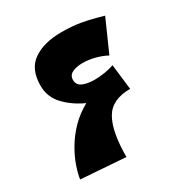

<svg xmlns="http://www.w3.org/2000/svg" viewBox="-154 -737 845 886"><g transform="rotate(-30 269.0 -294.5)"><path d="M267 30 30 13Q34 -16 47.5 -55Q61 -94 85.5 -135.5Q110 -177 146 -214Q182 -251 231 -278Q171 -305 129.5 -348.5Q88 -392 88 -453Q88 -541 144.5 -580Q201 -619 295 -619Q352 -619 399.5 -610.5Q447 -602 508 -584L433 -415Q408 -429 374 -438Q340 -447 308 -447Q276 -447 253.5 -436.5Q231 -426 231 -401Q231 -374 256 -363Q281 -352 318 -352Q345 -352 373 -356.5Q401 -361 423 -369L439 -234Q341 -234 304 -169Q267 -104 267 30Z"/></g></svg>

Font: Marhey ExtraBold
Style: Regular
Weight: 800
Designer: Nur Syamsi & Bustanul Arifin
Foundry: Namelatype
Version: Version 1.000; ttfautohint (v1.8.4.7-5d5b)